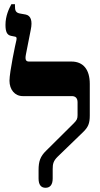

<svg xmlns="http://www.w3.org/2000/svg" viewBox="-20 -884 473 911"><path d="M196 7C218 7 230 -8 230 -37V-81C230 -106 233 -120 253 -140L376 -259C398 -281 406 -298 406 -336V-486C406 -554 375 -592 319 -592H118C103 -592 98 -600 103 -626L126 -743C135 -786 126 -810 102 -815L74 -820C54 -824 51 -835 51 -855V-864H34C22 -842 6 -808 6 -766C6 -734 13 -718 32 -714L52 -710C58 -709 60 -705 58 -694C54 -679 25 -542 25 -501C25 -459 50 -428 88 -428H321C338 -428 348 -418 348 -399V-338C348 -321 345 -314 330 -299L199 -169C171 -142 163 -118 163 -77V-37C163 -7 175 7 196 7Z"/></svg>

Font: Noto Serif Hebrew Condensed Extra
Style: Regular
Weight: 800
Width: 3
Designer: Monotype Design Team
Foundry: Monotype Imaging Inc.
Version: Version 1.901